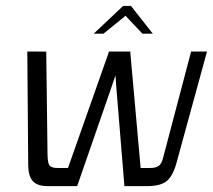

<svg xmlns="http://www.w3.org/2000/svg" viewBox="-20 -636 728 656"><path d="M142.9 0Q118.9 0 104.1 -7.9Q89.3 -15.9 83 -31.9Q76.7 -47.9 76.4 -73.1L73.3 -460L138 -459.7L142.4 -107.3Q142.7 -78.2 150 -69.8Q157.3 -61.3 181.3 -62.1H212.3L352.6 -460H424.9L460.5 -62.1H493.5Q512.8 -62.1 522.7 -69.6Q532.6 -77.2 537.3 -97.1L633 -460H687.3L582.3 -76.8Q569.8 -33.1 548.5 -16.6Q527.3 0 481.6 0H405.1L377.4 -338L374.6 -378.7L360.6 -337.3L243.6 0ZM300.3 -521 400.7 -615.8H427.5L502 -521H466.5L409 -582.1L333.6 -521Z"/></svg>

Font: Genos Thin
Style: Italic
Weight: 100
Italic angle: -8°
Designer: Robert E. Leuschke
Foundry: Robert E. Leuschke
Version: Version 1.010